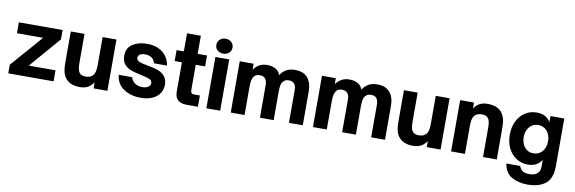

<svg xmlns="http://www.w3.org/2000/svg" viewBox="-63 -1323 6227 2079"><g transform="rotate(10 3051.0 -284.0)"><path d="M528 0H30V-95L335 -444H47V-564H528V-461L234 -121H528Z M640 -84Q627 -112 622.5 -145Q618 -178 618 -244V-564H769V-242Q769 -200 775 -174.5Q781 -149 795 -134Q816 -111 861 -111Q915 -111 941 -143Q956 -160 962 -188Q968 -216 968 -262V-564H1120V0H968V-66Q939 -25 904 -6.5Q869 12 819 12Q686 12 640 -84Z M1210 -192H1358Q1371 -149 1404.5 -127Q1438 -105 1483 -105Q1522 -105 1547.5 -120.5Q1573 -136 1573 -163Q1573 -193 1543 -206Q1513 -219 1448 -233Q1382 -246 1338.5 -261Q1295 -276 1264 -311Q1233 -346 1233 -406Q1233 -491 1296.5 -533.5Q1360 -576 1455 -576Q1558 -576 1625.5 -525Q1693 -474 1708 -381H1565Q1554 -422 1524.5 -441Q1495 -460 1455 -460Q1419 -460 1398 -446.5Q1377 -433 1377 -410Q1377 -382 1407 -369Q1437 -356 1501 -345Q1569 -333 1613.5 -318Q1658 -303 1690 -268.5Q1722 -234 1722 -173Q1722 -118 1693.5 -76Q1665 -34 1611.5 -11Q1558 12 1485 12Q1381 12 1302 -38Q1223 -88 1210 -192Z M1992 0Q1929 0 1895 -29.5Q1861 -59 1861 -118V-444H1781V-564H1861V-763H2013V-564H2116V-444H2013V-167Q2013 -147 2021 -135.5Q2029 -124 2053 -124H2115V0Z M2360 0H2208V-564H2360ZM2195 -696Q2195 -732 2221 -755Q2247 -778 2284 -778Q2321 -778 2347 -755Q2373 -732 2373 -696Q2373 -659 2347.5 -636.5Q2322 -614 2284 -614Q2247 -614 2221 -636.5Q2195 -659 2195 -696Z M2476 0V-564H2628V-498Q2683 -576 2776 -576Q2833 -576 2870.5 -554Q2908 -532 2922 -490Q2949 -533 2988 -554.5Q3027 -576 3083 -576Q3176 -576 3222 -521.5Q3268 -467 3268 -371V0H3116V-355Q3116 -406 3096 -429.5Q3076 -453 3036 -453Q2997 -453 2976 -429Q2960 -412 2954 -384Q2948 -356 2948 -312V0H2797V-355Q2797 -406 2776.5 -429.5Q2756 -453 2715 -453Q2675 -453 2655 -428Q2641 -411 2634.5 -384Q2628 -357 2628 -312V0Z M3380 0V-564H3532V-498Q3587 -576 3680 -576Q3737 -576 3774.5 -554Q3812 -532 3826 -490Q3853 -533 3892 -554.5Q3931 -576 3987 -576Q4080 -576 4126 -521.5Q4172 -467 4172 -371V0H4020V-355Q4020 -406 4000 -429.5Q3980 -453 3940 -453Q3901 -453 3880 -429Q3864 -412 3858 -384Q3852 -356 3852 -312V0H3701V-355Q3701 -406 3680.5 -429.5Q3660 -453 3619 -453Q3579 -453 3559 -428Q3545 -411 3538.5 -384Q3532 -357 3532 -312V0Z M4303 -84Q4290 -112 4285.5 -145Q4281 -178 4281 -244V-564H4432V-242Q4432 -200 4438 -174.5Q4444 -149 4458 -134Q4479 -111 4524 -111Q4578 -111 4604 -143Q4619 -160 4625 -188Q4631 -216 4631 -262V-564H4783V0H4631V-66Q4602 -25 4567 -6.5Q4532 12 4482 12Q4349 12 4303 -84Z M4899 0V-564H5051V-498Q5080 -541 5115.5 -558.5Q5151 -576 5199 -576Q5336 -576 5378 -480Q5394 -447 5397.5 -413Q5401 -379 5401 -320V0H5250V-322Q5250 -364 5244 -389.5Q5238 -415 5224 -430Q5202 -453 5158 -453Q5102 -453 5077 -421Q5063 -404 5057 -376Q5051 -348 5051 -302V0Z M5511 25H5663Q5676 63 5703 79Q5730 95 5775 95Q5835 95 5863.5 67.5Q5892 40 5892 -5V-82Q5863 -39 5826.5 -21.5Q5790 -4 5740 -4Q5668 -4 5612 -41Q5556 -78 5524.5 -143Q5493 -208 5493 -289Q5493 -371 5524.5 -436.5Q5556 -502 5612 -539Q5668 -576 5740 -576Q5790 -576 5826.5 -558.5Q5863 -541 5892 -498V-564H6044V-42Q6044 96 5972 153Q5900 210 5776 210Q5674 210 5600.5 168.5Q5527 127 5511 25ZM5914 -290Q5914 -358 5876.5 -402Q5839 -446 5779 -446Q5720 -446 5683 -401.5Q5646 -357 5646 -290Q5646 -223 5682.5 -178.5Q5719 -134 5779 -134Q5839 -134 5876.5 -178Q5914 -222 5914 -290Z"/></g></svg>

Font: Open Sauce One ExtraBold
Style: Regular
Weight: 800
Designer: Alfredo Marco Pradil
Foundry: Creative Sauce Fz LLC
Version: Version 1.477